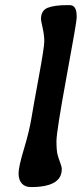

<svg xmlns="http://www.w3.org/2000/svg" viewBox="-20 -741 334 762"><path d="M225.1 -69.3Q225.1 1.5 102.5 1.5Q79.6 1.5 66.7 -12.7Q53.7 -26.9 53.7 -53Q53.7 -79.1 74.7 -148.7Q95.7 -218.3 103.8 -266.8Q111.8 -315.4 133.8 -434.6Q155.8 -553.7 155.8 -577.1Q155.8 -600.6 149.2 -630.4Q142.6 -660.2 142.6 -664.6Q142.6 -699.2 168.9 -710Q195.8 -720.7 248 -720.7H256.3Q284.2 -720.7 284.2 -677.7V-669.4Q284.2 -653.8 244.1 -436.3Q204.1 -218.8 204.1 -180.9Q204.1 -143.1 208.7 -126.2Q213.4 -109.4 219.2 -94.5Q225.1 -79.6 225.1 -69.3Z"/></svg>

Font: Averia Libre
Style: Bold Italic
Weight: 700
Italic angle: -6.90001°
Version: Version 1.002